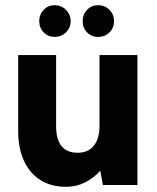

<svg xmlns="http://www.w3.org/2000/svg" viewBox="-20 -712 604 739"><path d="M190 -570Q165 -570 148 -587.5Q131 -605 131 -631Q131 -656 148 -674Q165 -692 190 -692Q216 -692 234 -674Q252 -656 252 -631Q252 -605 234 -587.5Q216 -570 190 -570ZM357 -570Q332 -570 315 -587.5Q298 -605 298 -631Q298 -656 315 -674Q332 -692 357 -692Q384 -692 401.5 -674Q419 -656 419 -631Q419 -605 401.5 -587.5Q384 -570 357 -570ZM509 0H376L366 -55Q341 -27 307.5 -10Q274 7 234 7Q178 7 137 -18Q96 -43 73 -91.5Q50 -140 50 -208V-500H196V-226Q196 -176 216.5 -150Q237 -124 279 -124Q319 -124 341 -151Q363 -178 363 -228V-500H509Z"/></svg>

Font: Albert Sans ExtraBold
Style: Regular
Weight: 800
Designer: Andreas Rasmussen
Foundry: a.Foundry
Version: Version 1.025